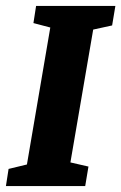

<svg xmlns="http://www.w3.org/2000/svg" viewBox="-34 -629 410 649"><path d="M345 -543 281 -529 204 -80 265 -66 254 0H-14L-5 -58L57 -73L136 -536L79 -551L88 -609H356Z"/></svg>

Font: Grenze
Style: Bold Italic
Weight: 700
Italic angle: -10°
Designer: Renata Polastri
Foundry: Omnibus-Type
Version: Version 1.002; ttfautohint (v1.8)